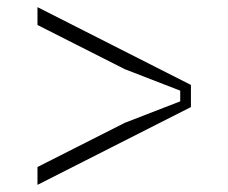

<svg xmlns="http://www.w3.org/2000/svg" viewBox="-20 -572 640 538"><path d="M85 -54V-104L330 -228L485 -288V-318L330 -378L85 -502V-552L515 -334V-272Z"/></svg>

Font: Fliege Mono Thin
Style: Regular
Weight: 100
Version: Version 0.020;Glyphs 3.3 (3306)